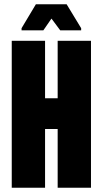

<svg xmlns="http://www.w3.org/2000/svg" viewBox="-20 -879 481 899"><path d="M35 0V-688H191V-419H250V-688H406V0H250V-275H191V0ZM81 -737V-747L148 -859H292L360 -747V-737H262L221 -792L183 -737Z"/></svg>

Font: Saira ExtraCondensed Black
Style: Regular
Weight: 900
Width: 2
Designer: Hector Gatti with collaboration of the Omnibus-Type team
Foundry: Omnibus-Type
Version: Version 1.101